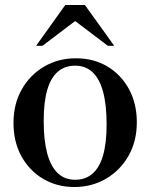

<svg xmlns="http://www.w3.org/2000/svg" viewBox="-20 -738 602 769"><path d="M281 -18Q322 -18 350.2 -42.2Q378.5 -66.5 392.8 -115.8Q407 -165 407 -240Q407 -317.5 393 -369.8Q379 -422 351 -448.5Q323 -475 281 -475Q240 -475 211.8 -451Q183.5 -427 169.2 -377.8Q155 -328.5 155 -253.5Q155 -176.5 169 -124Q183 -71.5 211 -44.8Q239 -18 281 -18ZM278 11Q208 11 152.8 -21.8Q97.5 -54.5 65.8 -112.2Q34 -170 34 -245.5Q34 -321.5 67.2 -380Q100.5 -438.5 157 -471.5Q213.5 -504.5 284 -504.5Q355.5 -504.5 410.2 -471.8Q465 -439 496.5 -381.2Q528 -323.5 528 -248Q528 -172 494.5 -113.5Q461 -55 404.2 -22Q347.5 11 278 11ZM124.5 -554.5 241.5 -718H320L437.5 -554.5H412L261.5 -668.5H300.5L150 -554.5Z"/></svg>

Font: Newsreader 60pt Medium
Style: Regular
Weight: 500
Designer: Hugues Gentile
Foundry: Production Type
Version: Version 1.003